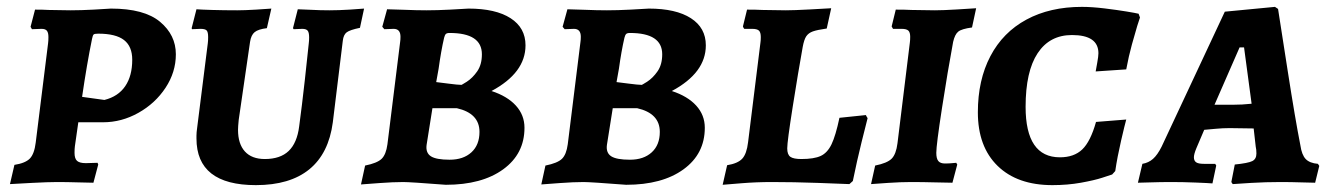

<svg xmlns="http://www.w3.org/2000/svg" viewBox="-20 -530 3880 559"><path d="M122 -501 185 -500Q216 -500 252.5 -502Q289 -504 303 -505Q400 -505 446 -466.5Q492 -428 492 -372Q492 -320 462 -274.5Q432 -229 383 -201.5Q334 -174 280 -174H208L198 -104Q197 -97 197 -85Q197 -68 204.5 -61.5Q212 -55 230 -55L264 -56Q264 -55 265 -53.5Q266 -52 266 -51L252 2Q240 2 207.5 1Q175 0 146 0Q121 0 73 2.5Q25 5 9 6L22 -50Q54 -55 67 -68.5Q80 -82 84 -115L120 -404Q121 -411 121 -422Q121 -435 116.5 -440.5Q112 -446 101 -446L73 -445L69 -452L82 -502Q106 -502 122 -501ZM365 -356Q365 -395 341 -413.5Q317 -432 266 -432Q255 -432 252.5 -429.5Q250 -427 248 -417Q233 -344 219 -248L284 -239Q324 -249 344.5 -279Q365 -309 365 -356Z M673 -152Q673 -111 693 -89Q713 -67 751 -67Q796 -67 820.5 -90.5Q845 -114 851 -162Q859 -221 867.5 -297Q876 -373 879 -404Q880 -411 880 -421Q880 -436 875.5 -441Q871 -446 860 -446L835 -445L833 -448L847 -503Q857 -503 884.5 -501.5Q912 -500 939 -500Q966 -500 998 -502Q1030 -504 1040 -505L1028 -449Q999 -443 989.5 -436Q980 -429 978 -411L949 -174Q937 -83 880.5 -37Q824 9 725 9Q552 9 552 -127V-135Q552 -144 554 -158L585 -404Q586 -411 586 -422Q586 -437 581.5 -441.5Q577 -446 564 -446L539 -445L538 -448L552 -503Q564 -502 598 -501Q632 -500 671 -500Q692 -500 725.5 -502Q759 -504 770 -505L757 -448Q732 -445 721.5 -436.5Q711 -428 708 -408L675 -181Q673 -161 673 -152Z M1031 7 1043 -48Q1078 -55 1091 -67.5Q1104 -80 1108 -110L1145 -408Q1146 -414 1146 -423Q1146 -446 1126 -446L1099 -445L1093 -452L1107 -503Q1121 -503 1157 -501.5Q1193 -500 1222 -500Q1253 -500 1291 -502Q1329 -504 1344 -505Q1423 -505 1466.5 -477Q1510 -449 1510 -398Q1510 -318 1411 -265Q1457 -250 1482 -222.5Q1507 -195 1507 -158Q1507 -82 1445 -37Q1383 8 1278 8Q1174 0 1154 0Q1125 0 1084.5 3Q1044 6 1031 7ZM1322 -283Q1322 -281 1339 -292Q1356 -303 1369.5 -322.5Q1383 -342 1383 -372Q1383 -434 1289 -434Q1281 -434 1278 -431Q1275 -428 1273 -420Q1264 -381 1257 -330L1250 -291Q1259 -290 1286 -286.5Q1313 -283 1322 -283ZM1222 -108Q1219 -85 1234.5 -75Q1250 -65 1289 -65Q1329 -65 1352.5 -86.5Q1376 -108 1376 -146Q1376 -200 1310 -215H1239Z M1556 7 1568 -48Q1603 -55 1616 -67.5Q1629 -80 1633 -110L1670 -408Q1671 -414 1671 -423Q1671 -446 1651 -446L1624 -445L1618 -452L1632 -503Q1646 -503 1682 -501.5Q1718 -500 1747 -500Q1778 -500 1816 -502Q1854 -504 1869 -505Q1948 -505 1991.5 -477Q2035 -449 2035 -398Q2035 -318 1936 -265Q1982 -250 2007 -222.5Q2032 -195 2032 -158Q2032 -82 1970 -37Q1908 8 1803 8Q1699 0 1679 0Q1650 0 1609.5 3Q1569 6 1556 7ZM1847 -283Q1847 -281 1864 -292Q1881 -303 1894.5 -322.5Q1908 -342 1908 -372Q1908 -434 1814 -434Q1806 -434 1803 -431Q1800 -428 1798 -420Q1789 -381 1782 -330L1775 -291Q1784 -290 1811 -286.5Q1838 -283 1847 -283ZM1747 -108Q1744 -85 1759.5 -75Q1775 -65 1814 -65Q1854 -65 1877.5 -86.5Q1901 -108 1901 -146Q1901 -200 1835 -215H1764Z M2084 8 2097 -49Q2128 -54 2141 -68Q2154 -82 2158 -116L2194 -406Q2195 -412 2195 -422Q2195 -436 2189.5 -441Q2184 -446 2170 -446H2147Q2146 -447 2145 -448.5Q2144 -450 2143 -453L2155 -502Q2182 -502 2200 -501L2268 -500Q2291 -500 2337.5 -502.5Q2384 -505 2400 -506L2387 -447Q2359 -443 2346.5 -438.5Q2334 -434 2327.5 -424.5Q2321 -415 2317 -393Q2304 -321 2288 -219.5Q2272 -118 2272 -98Q2272 -80 2281 -73.5Q2290 -67 2313 -67Q2350 -67 2369.5 -76Q2389 -85 2401 -110Q2413 -135 2424 -187L2501 -195Q2502 -192 2506 -186Q2502 -171 2488.5 -116.5Q2475 -62 2463 -3L2453 6Q2432 5 2361 2.5Q2290 0 2228 0Q2182 0 2139 3.5Q2096 7 2084 8Z M2706 -85Q2706 -68 2712 -61Q2718 -54 2731 -54Q2744 -54 2752.5 -55Q2761 -56 2764 -56L2767 -51L2753 2Q2739 2 2702.5 1Q2666 0 2632 0Q2603 0 2565.5 2.5Q2528 5 2516 6L2528 -48Q2563 -55 2576 -68Q2589 -81 2593 -113L2629 -406Q2630 -413 2630 -423Q2630 -436 2624.5 -441Q2619 -446 2605 -446H2580Q2578 -449 2576 -453L2588 -502Q2616 -502 2634 -501L2702 -500Q2725 -500 2766.5 -502.5Q2808 -505 2822 -506L2810 -450Q2780 -446 2770 -438Q2760 -430 2755 -408Q2739 -322 2722.5 -215Q2706 -108 2706 -85Z M2827 -203Q2827 -297 2863.5 -366.5Q2900 -436 2968.5 -473Q3037 -510 3130 -510Q3159 -510 3196 -505.5Q3233 -501 3260 -496.5Q3287 -492 3295 -490L3299 -479Q3297 -474 3291 -454.5Q3285 -435 3275.5 -400.5Q3266 -366 3259 -328L3170 -322Q3171 -328 3174.5 -347Q3178 -366 3178 -375Q3178 -428 3101 -428Q3036 -428 3001 -375Q2966 -322 2966 -219Q2966 -72 3066 -72Q3107 -72 3131 -95Q3155 -118 3171 -175L3259 -182Q3255 -168 3244 -120.5Q3233 -73 3227 -32L3218 -22Q3212 -20 3189 -12.5Q3166 -5 3127 2Q3088 9 3044 9Q2942 9 2884.5 -47Q2827 -103 2827 -203Z M3817 -53 3821 -47 3809 2Q3798 2 3768.5 1Q3739 0 3708 0Q3665 0 3623 2.5Q3581 5 3569 6L3565 0L3575 -51Q3614 -55 3626 -61Q3638 -67 3638 -83Q3638 -95 3636 -103L3630 -156L3560 -157Q3540 -157 3519 -155Q3498 -153 3486 -152L3463 -98Q3456 -81 3456 -72Q3456 -62 3462.5 -57.5Q3469 -53 3485 -53H3518L3521 -48L3510 4Q3499 3 3461.5 1.5Q3424 0 3392 0Q3358 0 3330 1Q3302 2 3293 2L3306 -53Q3324 -56 3337 -67.5Q3350 -79 3362 -103L3546 -496L3692 -510L3701 -504Q3708 -459 3729.5 -321Q3751 -183 3766 -107Q3770 -79 3781.5 -67Q3793 -55 3817 -53ZM3568 -225Q3597 -225 3624 -228L3602 -392H3589L3516 -225Z"/></svg>

Font: Alegreya SC
Style: Bold Italic
Weight: 700
Italic angle: -7°
Designer: Juan Pablo del Peral
Foundry: Huerta Tipografica
Version: Version 2.007; ttfautohint (v1.6)